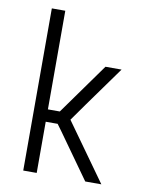

<svg xmlns="http://www.w3.org/2000/svg" viewBox="-83 -796 666 857"><g transform="rotate(10 250.0 -367.5)"><path d="M82 0V-735H143V-288H197L363 -520H436L306 -339L250 -260L436 0H363L219 -202L197 -232H143V0Z"/></g></svg>

Font: Iosevka SS18 Light
Style: Regular
Weight: 300
Monospace: yes
Designer: Belleve Invis
Foundry: Belleve Invis
Version: Version 25.1.1; ttfautohint (v1.8.4)